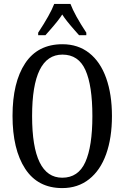

<svg xmlns="http://www.w3.org/2000/svg" viewBox="-20 -951 637 981"><path d="M44 -359Q44 -530 108.5 -627.5Q173 -725 299 -725Q379 -725 436 -680Q493 -635 522.5 -552Q552 -469 552 -358Q552 -247 522.5 -164Q493 -81 435.5 -35.5Q378 10 298 10Q173 10 108.5 -89Q44 -188 44 -359ZM452 -358Q452 -514 416.5 -593Q381 -672 299 -672Q144 -672 144 -358Q144 -43 298 -43Q380 -43 416 -123Q452 -203 452 -358ZM175 -784Q237 -878 257 -931H340Q361 -875 421 -784V-771H384Q383 -772 361 -797Q316 -848 298 -877Q280 -848 235 -797Q213 -772 212 -771H175Z"/></svg>

Font: Noto Serif Cond
Style: Regular
Weight: 400
Width: 3
Designer: Monotype Design Team
Foundry: Monotype Imaging Inc.
Version: Version 1.001